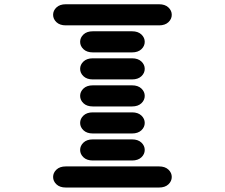

<svg xmlns="http://www.w3.org/2000/svg" viewBox="-20 -881 1040 888"><path d="M284.2 -13.7H715.8Q743.2 -13.7 758.8 -28.3Q774.4 -43 774.4 -62.5Q774.4 -82 758.8 -96.7Q743.2 -111.3 715.8 -111.3H284.2Q256.8 -111.3 241.2 -96.7Q225.6 -82 225.6 -62.5Q225.6 -43 241.2 -28.3Q256.8 -13.7 284.2 -13.7ZM409.2 -138.7H590.8Q618.2 -138.7 633.8 -153.3Q649.4 -168 649.4 -187.5Q649.4 -207 633.8 -221.7Q618.2 -236.3 590.8 -236.3H409.2Q381.8 -236.3 366.2 -221.7Q350.6 -207 350.6 -187.5Q350.6 -168 366.2 -153.3Q381.8 -138.7 409.2 -138.7ZM409.2 -263.7H590.8Q618.2 -263.7 633.8 -278.3Q649.4 -293 649.4 -312.5Q649.4 -332 633.8 -346.7Q618.2 -361.3 590.8 -361.3H409.2Q381.8 -361.3 366.2 -346.7Q350.6 -332 350.6 -312.5Q350.6 -293 366.2 -278.3Q381.8 -263.7 409.2 -263.7ZM409.2 -388.7H590.8Q618.2 -388.7 633.8 -403.3Q649.4 -418 649.4 -437.5Q649.4 -457 633.8 -471.7Q618.2 -486.3 590.8 -486.3H409.2Q381.8 -486.3 366.2 -471.7Q350.6 -457 350.6 -437.5Q350.6 -418 366.2 -403.3Q381.8 -388.7 409.2 -388.7ZM409.2 -513.7H590.8Q618.2 -513.7 633.8 -528.3Q649.4 -543 649.4 -562.5Q649.4 -582 633.8 -596.7Q618.2 -611.3 590.8 -611.3H409.2Q381.8 -611.3 366.2 -596.7Q350.6 -582 350.6 -562.5Q350.6 -543 366.2 -528.3Q381.8 -513.7 409.2 -513.7ZM409.2 -638.7H590.8Q618.2 -638.7 633.8 -653.3Q649.4 -668 649.4 -687.5Q649.4 -707 633.8 -721.7Q618.2 -736.3 590.8 -736.3H409.2Q381.8 -736.3 366.2 -721.7Q350.6 -707 350.6 -687.5Q350.6 -668 366.2 -653.3Q381.8 -638.7 409.2 -638.7ZM284.2 -763.7H715.8Q743.2 -763.7 758.8 -778.3Q774.4 -793 774.4 -812.5Q774.4 -832 758.8 -846.7Q743.2 -861.3 715.8 -861.3H284.2Q256.8 -861.3 241.2 -846.7Q225.6 -832 225.6 -812.5Q225.6 -793 241.2 -778.3Q256.8 -763.7 284.2 -763.7Z"/></svg>

Font: Sixtyfour Convergence
Style: Regular
Weight: 400
Designer: Jens Kutilek
Foundry: Jens Kutilek
Version: Version 2.001